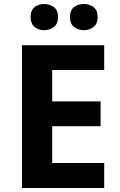

<svg xmlns="http://www.w3.org/2000/svg" viewBox="-20 -940 600 960"><path d="M501 0H90V-714H501V-590H241V-433H483V-309H241V-125H501ZM133 -854Q133 -889 153 -904.5Q173 -920 200.9 -920Q228.8 -920 249.4 -904.6Q270 -889.2 270 -854.4Q270 -821 249.4 -805Q228.8 -789 200.9 -789Q173 -789 153 -805.2Q133 -821.5 133 -854ZM330 -854Q330 -889 350.1 -904.5Q370.3 -920 398.6 -920Q427 -920 447.5 -904.6Q468 -889.2 468 -854.4Q468 -821 447.4 -805Q426.9 -789 399 -789Q370.5 -789 350.2 -805.2Q330 -821.5 330 -854Z"/></svg>

Font: Noto Sans Canadian Aboriginal
Style: Regular
Weight: 400
Designer: Monotype Design Team, Typotheque's Kevin King
Foundry: Monotype Imaging Inc.
Version: Version 2.002